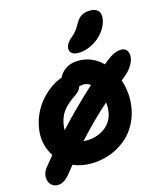

<svg xmlns="http://www.w3.org/2000/svg" viewBox="-156 -1124 1128 1342"><g transform="rotate(-15 408.5 -453.0)"><path d="M471.2 -748Q437 -748 421.4 -763.4Q405.8 -778.8 410.2 -805.2Q416.5 -835.4 452.1 -865.2Q475.1 -883.8 489.5 -902.6Q503.9 -921.4 521 -952.1Q540 -985.8 564.9 -999.5Q589.8 -1013.2 624 -1013.2Q667 -1013.2 685.1 -991.2Q703.1 -969.2 694.8 -925.8Q685.1 -878.4 650.1 -837.2Q615.2 -795.9 567.1 -772Q519 -748 471.2 -748ZM92.8 106.9Q63 106.9 43.7 85.2Q24.4 63.5 25.1 30Q25.9 -3.4 49.8 -33.2Q71.3 -60.5 109.9 -106Q45.9 -204.6 70.8 -325.2Q80.1 -373 101.3 -416.7Q122.6 -460.4 148.4 -491.9Q174.3 -523.4 204.6 -548.8Q234.9 -574.2 261.7 -589.1Q288.6 -604 312 -610.8Q328.6 -648.9 366.2 -672.4Q403.8 -695.8 456.1 -695.8Q556.2 -695.8 628.9 -623Q646 -636.2 654.8 -644Q715.3 -692.9 764.2 -692.9Q799.3 -692.9 811.5 -661.6Q825.7 -625 799.8 -575.7Q777.8 -534.7 733.9 -501Q730.5 -498 723.4 -492.4Q716.3 -486.8 712.9 -483.9Q749 -376 727.1 -268.1Q715.8 -212.9 689.9 -165.5Q664.1 -118.2 628.2 -84Q592.3 -49.8 548.1 -25.9Q503.9 -2 454.8 10Q405.8 22 355 22Q285.6 22 228 -3.9Q215.8 10.7 186 48.8Q140.6 106.9 92.8 106.9ZM242.2 -297.9Q236.8 -264.6 237.8 -251Q349.1 -373 497.1 -508.8Q475.6 -525.9 449.2 -525.9Q438 -525.9 416 -521Q406.7 -491.2 380.9 -474.1Q309.6 -426.3 281 -388.2Q252.4 -350.1 242.2 -297.9ZM565.9 -288.1Q572.8 -321.3 567.9 -363.8Q454.6 -264.2 345.2 -143.1Q352.1 -142.1 367.2 -142.1Q439.9 -142.1 496.1 -180.7Q552.2 -219.2 565.9 -288.1Z"/></g></svg>

Font: Shantell Sans Irregular Bouncy
Style: Italic
Weight: 800
Italic angle: -11.31°
Designer: Stephen Nixon, Anya Danilova, Shantell Martin
Foundry: Arrow Type
Version: Version 1.006;[9816181b4]